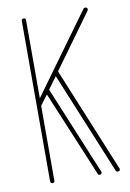

<svg xmlns="http://www.w3.org/2000/svg" viewBox="-78 -708 513 757"><g transform="rotate(-10 179.0 -329.5)"><path d="M79 -9Q79 0 71 0Q62 0 62 -9V-651Q62 -659 71 -659Q79 -659 79 -651V-338L310 -656Q313 -659 317 -659Q326 -659 326 -651Q326 -649 324 -645L168 -430L340 -12Q341 -11 341 -9Q341 0 332 0Q326 0 324 -5L156 -413L121 -365L267 -12Q268 -11 268 -9Q268 0 260 0Q253 0 252 -5L109 -348L79 -308Z"/></g></svg>

Font: Libertine Sup Thin
Style: Regular
Weight: 100
Designer: Bastien Sozeau
Foundry: NBR — Bastien Sozeau
Version: Version 2.003; ttfautohint (v1.8.4.7-5d5b);gftools[0.9.33]